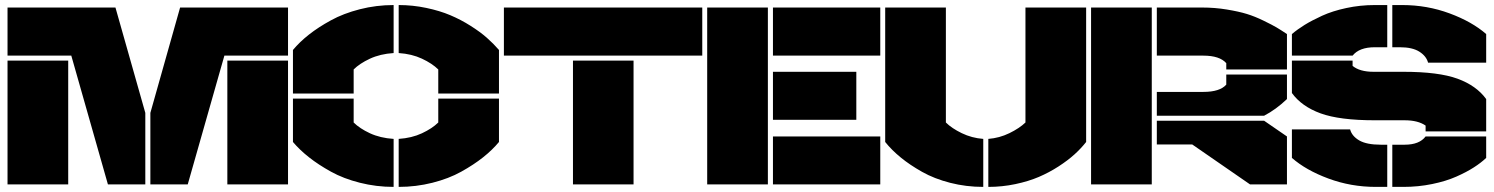

<svg xmlns="http://www.w3.org/2000/svg" viewBox="-20 -730 5913 760"><path d="M437 -700.2 555.2 -283.2V0H407.2L262.2 -509.8H9.8V-700.2ZM9.8 0V-490.2H250V0ZM575.2 0V-283.2L692.9 -700.2H1120.1V-509.8H868.2L723.1 0ZM879.9 0V-490.2H1120.1V0Z M1379.9 -359.9H1139.6V-532.2Q1166 -564 1202.9 -593Q1239.7 -622.1 1289.6 -649.4Q1339.4 -676.8 1404.3 -693.4Q1469.2 -710 1538.1 -710V-520Q1484.9 -516.6 1444.1 -497.6Q1403.3 -478.5 1379.9 -455.1ZM1139.6 -168V-339.8H1379.9V-245.1Q1403.3 -221.7 1444.1 -202.6Q1484.9 -183.6 1538.1 -180.2V9.8Q1469.2 9.8 1404.5 -6.6Q1339.8 -22.9 1290 -50.5Q1240.2 -78.1 1203.4 -107.2Q1166.5 -136.2 1139.6 -168ZM1558.1 9.8V-180.2Q1609.9 -183.6 1650.1 -202.4Q1690.4 -221.2 1714.8 -245.1V-339.8H1955.1V-168Q1928.7 -136.2 1892.1 -107.2Q1855.5 -78.1 1805.9 -50.5Q1756.3 -22.9 1691.7 -6.6Q1627 9.8 1558.1 9.8ZM1558.1 -520V-710Q1613.8 -710 1667.2 -698.7Q1720.7 -687.5 1762.7 -669.7Q1804.7 -651.9 1842.5 -627.9Q1880.4 -604 1907 -580.6Q1933.6 -557.1 1955.1 -532.2V-359.9H1714.8V-455.1Q1690.4 -479 1650.1 -497.8Q1609.9 -516.6 1558.1 -520Z M1974.6 -509.8V-700.2H2759.8V-509.8ZM2248 0V-490.2H2487.8V0Z M2779.3 0V-700.2H3019.5V0ZM3039.6 0V-189.9H3464.4V0ZM3039.6 -255.9V-445.8H3369.6V-255.9ZM3039.6 -509.8V-700.2H3464.4V-509.8Z M3483.9 -168V-700.2H3724.1V-245.1Q3747.1 -222.2 3786.9 -202.9Q3826.7 -183.6 3872.1 -180.2V9.8Q3804.2 9.8 3741.2 -6.3Q3678.2 -22.5 3629.9 -49.8Q3581.5 -77.1 3545.7 -106.4Q3509.8 -135.7 3483.9 -168ZM3892.1 9.8V-180.2Q3936 -183.6 3975.6 -202.9Q4015.1 -222.2 4039.1 -245.1V-700.2H4279.3V-168Q4259.3 -142.6 4233.2 -118.9Q4207 -95.2 4170.2 -71.3Q4133.3 -47.4 4092.3 -29.8Q4051.3 -12.2 3999 -1.2Q3946.8 9.8 3892.1 9.8Z M4539.1 0H4298.8V-700.2H4539.1ZM4559.1 -158.2V-252H4983.9L5074.2 -189.9V0H4928.2L4699.2 -158.2ZM4559.1 -272V-366.2H4743.2Q4808.6 -366.2 4834 -395V-435.1H5074.2V-337.9Q5030.8 -296.4 4983.9 -272ZM4559.1 -509.8V-700.2H4738.3Q4788.6 -700.2 4835.9 -692.4Q4883.3 -684.6 4915.3 -674.8Q4947.3 -665 4982.2 -647.9Q5017.1 -630.9 5033.2 -621.3Q5049.3 -611.8 5074.2 -595.2V-455.1H4834V-480Q4807.6 -509.8 4743.2 -509.8Z M5334 -509.8H5093.8V-595.2Q5115.7 -613.8 5143.6 -631.1Q5171.4 -648.4 5212.9 -667.5Q5254.4 -686.5 5309.1 -698.2Q5363.8 -710 5421.9 -710H5471.2V-543H5421.9Q5360.4 -543 5334 -509.8ZM5093.8 -105V-217.8H5324.2Q5331.1 -191.4 5360.1 -174.3Q5389.2 -157.2 5445.8 -157.2H5471.2V9.8H5425.8Q5327.6 9.8 5238.5 -23.2Q5149.4 -56.2 5093.8 -105ZM5093.8 -361.8V-490.2H5334V-469.2Q5362.3 -445.8 5417 -445.8H5535.2Q5674.3 -445.8 5749.3 -418.5Q5824.2 -391.1 5862.8 -337.9V-210H5623V-232.9Q5592.8 -253.9 5540 -253.9H5421.9Q5282.7 -253.9 5207.5 -281.2Q5132.3 -308.6 5093.8 -361.8ZM5491.2 9.8V-157.2H5540Q5598.6 -157.2 5623 -189.9H5862.8V-105Q5842.8 -85.9 5814 -67.4Q5785.2 -48.8 5744.4 -30.8Q5703.6 -12.7 5648.9 -1.5Q5594.2 9.8 5535.2 9.8ZM5491.2 -543V-710H5530.8Q5628.9 -710 5718 -677Q5807.1 -644 5862.8 -595.2V-481.9H5632.8Q5626 -507.8 5598.4 -525.4Q5570.8 -543 5521 -543Z"/></svg>

Font: Nastup Basic
Style: Regular
Weight: 400
Designer: Maksym Kobuzan
Foundry: Zakznak
Version: Version 1.020;FEAKit 1.0